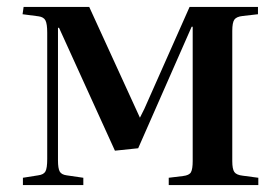

<svg xmlns="http://www.w3.org/2000/svg" viewBox="-20 -533 806 553"><path d="M46 0V-21L90 -28Q106 -30 111 -39.5Q116 -49 116 -75V-439Q116 -464 111 -474Q106 -484 91 -486L45 -492L48 -513H237L383 -194L396 -220L526 -513H723V-492L679 -487Q661 -485 655 -476.5Q649 -468 649 -444V-69Q649 -46 655 -37.5Q661 -29 679 -27L724 -21V0H466V-21L507 -26Q525 -28 530 -37Q535 -46 535 -69V-456H532L378 -106L311 -99L150 -453H147V-71Q147 -48 152 -39Q157 -30 172 -28L220 -21V0Z"/></svg>

Font: Literata 60pt Medium
Style: Regular
Weight: 500
Designer: Latin by Veronika Burian and Jose Scaglione. Greek by Irene Vlachou. Cyrillic by Vera Evstafieva.
Foundry: TypeTogether
Version: Version 3.103;gftools[0.9.29]